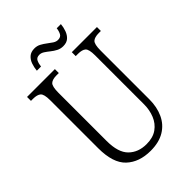

<svg xmlns="http://www.w3.org/2000/svg" viewBox="-257 -990 1107 1107"><g transform="rotate(-45 297.0 -436.0)"><path d="M297 10Q204 10 148.5 -42Q93 -94 93 -215V-606Q93 -656 77.5 -669Q62 -682 29 -682H12V-714H239V-682H220Q187 -682 172 -668.5Q157 -655 157 -603V-210Q157 -116 198.5 -75Q240 -34 307 -34Q360 -34 393.5 -58Q427 -82 443 -121.5Q459 -161 459 -207V-606Q459 -656 444 -669Q429 -682 396 -682H377V-714H582V-682H565Q531 -682 516 -668.5Q501 -655 501 -603V-205Q501 -143 478.5 -94Q456 -45 410.5 -17.5Q365 10 297 10ZM367 -773Q345 -773 327 -782.5Q309 -792 293.5 -804.5Q278 -817 263.5 -826.5Q249 -836 234 -836Q211 -836 203 -819Q195 -802 193 -781H159Q161 -805 169 -828.5Q177 -852 194 -867Q211 -882 240 -882Q261 -882 278.5 -872.5Q296 -863 311.5 -851Q327 -839 341.5 -829.5Q356 -820 371 -820Q394 -820 402.5 -836.5Q411 -853 413 -873H447Q445 -849 436.5 -825.5Q428 -802 411.5 -787.5Q395 -773 367 -773Z"/></g></svg>

Font: Noto Serif Condensed Light
Style: Regular
Weight: 300
Width: 3
Designer: Monotype Design Team
Foundry: Monotype Imaging Inc.
Version: Version 2.013